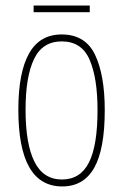

<svg xmlns="http://www.w3.org/2000/svg" viewBox="-20 -727 443 691"><path d="M357 -330Q357 -190 319 -123Q281 -56 204 -56Q46 -56 46 -332Q46 -466 84.5 -534.5Q123 -603 202 -603Q287 -603 322 -530Q357 -457 357 -330ZM72 -332Q72 -209 104 -145Q136 -81 203 -81Q269 -81 300 -142Q331 -203 331 -331Q331 -446 302.5 -512Q274 -578 202 -578Q133 -578 102.5 -514.5Q72 -451 72 -332ZM303 -707V-683H101V-707Z"/></svg>

Font: Noto Sans Malayalam UI ExtraCondensed Thin
Style: Regular
Weight: 100
Width: 2
Designer: Jelle Bosma - Monotype Design Team
Foundry: Monotype Imaging Inc.
Version: Version 2.104; ttfautohint (v1.8.4.7-5d5b)